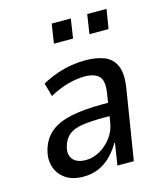

<svg xmlns="http://www.w3.org/2000/svg" viewBox="-108 -792 760 883"><g transform="rotate(-15 272.0 -350.0)"><path d="M181 9Q128 9 95 -14.5Q62 -38 51 -75.5Q40 -113 52 -154Q67 -205 103 -234.5Q139 -264 200 -277Q261 -290 350 -290H393L384 -229H340Q279 -229 238.5 -223Q198 -217 175 -199Q152 -181 142 -146Q131 -109 149.5 -85.5Q168 -62 212 -62Q245 -62 277.5 -80Q310 -98 334 -130Q358 -162 364 -204L384 -335Q393 -391 372 -413Q351 -435 302 -435Q269 -435 227.5 -424.5Q186 -414 136 -387L118 -451Q155 -471 190 -483Q225 -495 259 -500.5Q293 -506 325 -506Q379 -506 416 -491Q453 -476 469.5 -439Q486 -402 476 -336L422 0H344L360 -104H357Q338 -71 312 -45Q286 -19 253.5 -5Q221 9 181 9ZM376 -617 390 -709H482L467 -617ZM207 -617 221 -709H312L298 -617Z"/></g></svg>

Font: Nunito Sans 7pt Condensed Medium
Style: Italic
Weight: 500
Width: 3
Italic angle: -9°
Designer: Vernon Adams
Foundry: Vernon Adams
Version: Version 3.101;gftools[0.9.27]